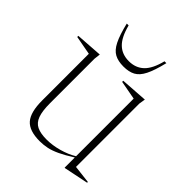

<svg xmlns="http://www.w3.org/2000/svg" viewBox="-219 -850 984 984"><g transform="rotate(45 273.0 -358.0)"><path d="M132.5 -165.5Q132.5 -109 144 -77.5Q155.5 -46 181.5 -33.5Q207.5 -21 251.5 -21Q294.5 -21 339.8 -33.8Q385 -46.5 419 -67.5V-485L316.5 -504V-512L463 -522L457.5 -488V-28.5L555 -17V-11.5L423.5 15.5H419V-58.5Q375 -30.5 343.5 -15.8Q312 -1 285.8 4.5Q259.5 10 232.5 10Q157 10 125.5 -25.8Q94 -61.5 94 -147.5V-485L-9 -504V-512L136.5 -522L132.5 -488ZM265.5 -603Q314.5 -603 346.5 -633.2Q378.5 -663.5 395.5 -732H409Q392.5 -664 374.2 -627.8Q356 -591.5 330.2 -577.8Q304.5 -564 265.5 -564Q226.5 -564 200.8 -577.8Q175 -591.5 156.8 -627.8Q138.5 -664 122 -732H135.5Q153 -663.5 184.8 -633.2Q216.5 -603 265.5 -603Z"/></g></svg>

Font: Newsreader Display ExtraLight
Style: Regular
Weight: 275
Designer: Hugues Gentile
Foundry: Production Type
Version: Version 1.002